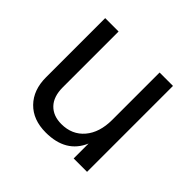

<svg xmlns="http://www.w3.org/2000/svg" viewBox="-131 -651 801 801"><g transform="rotate(45 270.0 -250.5)"><path d="M467 0H388V-88Q348 6 229 6Q154 6 110.5 -38.5Q67 -83 67 -158V-507H146V-178Q146 -123 174 -94Q202 -65 250 -65Q313 -65 350.5 -109Q388 -153 388 -228V-507H467Z"/></g></svg>

Font: Hind Guntur
Style: Regular
Weight: 400
Designer: Manushi Parikh, Hitesh Malaviya
Foundry: Indian Type Foundry
Version: Version 1.002;PS 1.0;hotconv 1.0.86;makeotf.lib2.5.63406; tt